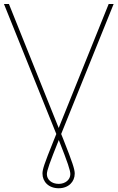

<svg xmlns="http://www.w3.org/2000/svg" viewBox="-73 -748 602 983"><path d="M-52.7 -727.5 215.3 -62 200.2 -24.4C153.3 91.8 144.5 119.1 144.5 140.6C144.5 182.6 176.3 215.8 227.5 215.8C277.8 215.8 309.6 182.6 309.6 140.6C309.6 119.1 298.3 84 251 -35.2L240.2 -62L508.8 -727.5H483.4L227.5 -92.8L-27.3 -727.5ZM167 143.6C167 124.5 182.1 83.5 228 -31.2C274.4 86.4 287.1 124.5 287.1 143.6C287.1 171.4 262.2 193.4 227.5 193.4C190.9 193.4 167 171.4 167 143.6Z"/></svg>

Font: Raveo Display Display Thin
Style: Regular
Weight: 100
Designer: Jakub Foglar, Rasmus Andersson (Inter)
Foundry: Jakubfoglar.com
Version: Version 1.100;Glyphs 3.2.3 (3260)